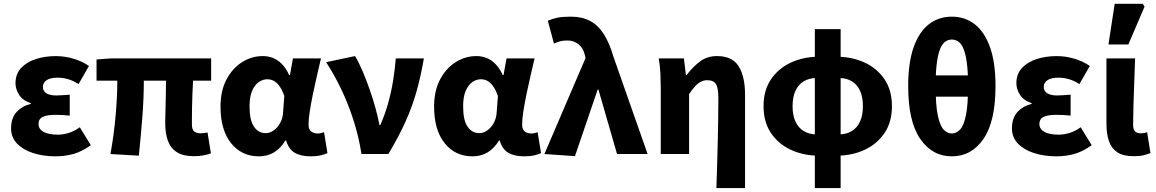

<svg xmlns="http://www.w3.org/2000/svg" viewBox="-20 -799 5996 996"><path d="M267.8 12Q204.7 12 152.1 -4.9Q99.6 -21.9 68.5 -54.2Q37.5 -86.4 37.5 -133.1Q37.5 -187.1 66.2 -218.1Q94.8 -249.1 139.5 -260.2V-264.2Q98.4 -277.1 79.4 -306.9Q60.4 -336.7 60.4 -366.9Q60.4 -415.7 89.9 -446.8Q119.3 -477.9 166.9 -493Q214.5 -508 269.8 -508Q314.8 -508 360.3 -494.8Q405.8 -481.6 441.4 -456.7L387.4 -362.6Q362 -379.8 334.4 -387.9Q306.7 -396.1 278.1 -396.1Q242 -396.1 222.3 -383.4Q202.6 -370.7 202.6 -348.4Q202.6 -325.9 220.9 -314.9Q239.2 -303.8 271.4 -303.8Q287.5 -303.8 305.9 -305.3Q324.4 -306.8 341.8 -307.8V-199.3Q324 -201.3 304.8 -202.3Q285.7 -203.3 268.7 -203.3Q222.7 -203.3 201.2 -192.5Q179.8 -181.7 179.8 -155.8Q179.8 -129.6 205.8 -115Q231.8 -100.4 281.6 -100.4Q305.6 -100.4 335.2 -109Q364.8 -117.6 394 -138.8L451.2 -45.8Q403.5 -11.8 359.6 0.1Q315.6 12 267.8 12Z M985.6 11.3Q930.1 11.3 897.5 -9.6Q864.8 -30.4 851 -68.7Q837.1 -107 837.1 -158.4Q837.1 -169.4 837.6 -193.4Q838.1 -217.5 839 -249.5Q839.9 -281.5 840.4 -315.4Q840.9 -349.3 841.1 -380.4H726.1Q726.1 -291.5 718.3 -190.2Q710.4 -89 700.2 8.6L552.9 0Q571.2 -100.1 579.8 -199.2Q588.5 -298.3 588.5 -380.4H480.8V-490.5L555 -496.1H1075.3V-380.4H981.5Q979.7 -348.1 978.2 -312Q976.7 -275.8 976.2 -242.5Q975.7 -209.2 975.6 -185.1Q975.5 -160.9 975.5 -152.4Q975.5 -127.4 987.2 -117.4Q998.9 -107.3 1020.6 -107.3Q1028.1 -107.3 1037.1 -108.8Q1046.2 -110.3 1056.6 -111.7L1074.1 -3.3Q1060 2.2 1036.8 6.7Q1013.6 11.3 985.6 11.3Z M1323.3 12Q1232.9 12 1178.4 -56.6Q1123.9 -125.1 1123.9 -245.6Q1123.9 -328.1 1154.9 -386.7Q1186 -445.3 1236 -476.7Q1285.9 -508.1 1343.4 -508.1Q1371.3 -508.1 1396.4 -498.2Q1421.5 -488.2 1442.8 -466.3Q1464.2 -444.4 1480.3 -409.2H1484L1499.7 -496.1H1645.1Q1635.1 -453.2 1623.9 -405Q1612.6 -356.8 1602.9 -309.3Q1593.2 -261.9 1586.8 -221.2Q1580.5 -180.5 1580.5 -152.4Q1580.5 -127.6 1594.2 -117.1Q1607.9 -106.6 1628.5 -106.6Q1635.9 -106.6 1644.1 -108.3Q1652.4 -110 1661 -113L1678.7 -4.6Q1665.2 1.7 1643.4 6.9Q1621.7 12 1591.9 12Q1540.2 12 1508.8 -6.6Q1477.3 -25.2 1464.2 -70.3H1460.6Q1411.1 12 1323.3 12ZM1358.3 -108.3Q1380.1 -108.3 1400.1 -122.7Q1420.2 -137 1433.5 -161.4Q1446.9 -185.8 1448.4 -215.2L1454.8 -301.3Q1444.6 -330.4 1431.4 -349.8Q1418.3 -369.1 1402.2 -378.5Q1386.2 -387.8 1366.1 -387.8Q1343.4 -387.8 1322.4 -373.4Q1301.5 -359 1288 -328Q1274.5 -296.9 1274.5 -247.2Q1274.5 -175.5 1297.5 -141.9Q1320.4 -108.3 1358.3 -108.3Z M1855.2 0Q1840.8 -91.9 1812.8 -178.4Q1784.8 -264.8 1748.2 -340.3Q1711.5 -415.8 1671.8 -476.4L1821.8 -508.1Q1841.7 -475 1861 -429.8Q1880.2 -384.6 1897.5 -335.1Q1914.9 -285.5 1928.1 -237.5Q1941.3 -189.5 1948.6 -149.8H1952.6Q1977.5 -206.1 1993.6 -264Q2009.7 -321.9 2019.2 -380.4Q2028.7 -439 2033.2 -496.1H2178.9Q2163.8 -408.4 2142.2 -329.8Q2120.6 -251.2 2085.1 -171.4Q2049.6 -91.7 1994.7 0Z M2431.3 12Q2340.9 12 2286.4 -56.6Q2231.9 -125.1 2231.9 -245.6Q2231.9 -328.1 2262.9 -386.7Q2294 -445.3 2344 -476.7Q2393.9 -508.1 2451.4 -508.1Q2479.3 -508.1 2504.4 -498.2Q2529.5 -488.2 2550.8 -466.3Q2572.2 -444.4 2588.3 -409.2H2592L2607.7 -496.1H2753.1Q2743.1 -453.2 2731.9 -405Q2720.6 -356.8 2710.9 -309.3Q2701.2 -261.9 2694.8 -221.2Q2688.5 -180.5 2688.5 -152.4Q2688.5 -127.6 2702.2 -117.1Q2715.9 -106.6 2736.5 -106.6Q2743.9 -106.6 2752.1 -108.3Q2760.4 -110 2769 -113L2786.7 -4.6Q2773.2 1.7 2751.4 6.9Q2729.7 12 2699.9 12Q2648.2 12 2616.8 -6.6Q2585.3 -25.2 2572.2 -70.3H2568.6Q2519.1 12 2431.3 12ZM2466.3 -108.3Q2488.1 -108.3 2508.1 -122.7Q2528.2 -137 2541.5 -161.4Q2554.9 -185.8 2556.4 -215.2L2562.8 -301.3Q2552.6 -330.4 2539.4 -349.8Q2526.3 -369.1 2510.2 -378.5Q2494.2 -387.8 2474.1 -387.8Q2451.4 -387.8 2430.4 -373.4Q2409.5 -359 2396 -328Q2382.5 -296.9 2382.5 -247.2Q2382.5 -175.5 2405.5 -141.9Q2428.4 -108.3 2466.3 -108.3Z M2962.6 10.9 2804.1 0 3017.4 -497.6 3014.3 -512.1Q3005.7 -550.2 2980.6 -569.6Q2955.5 -589 2924.4 -589Q2901.5 -589 2885.9 -584.8Q2870.4 -580.6 2853.6 -573L2821.8 -691.6Q2846.2 -701.8 2871.6 -707.2Q2897 -712.6 2941.3 -712.6Q2998.7 -712.6 3040.3 -690.9Q3081.9 -669.2 3111.7 -622.9Q3141.4 -576.6 3162.6 -503.9L3339.4 0H3180.9L3084.4 -334.4H3080.4Z M3696.3 176.7Q3698.1 118.4 3700.2 54.6Q3702.4 -9.2 3703.6 -71.9Q3704.9 -134.5 3705.7 -190.5Q3706.5 -246.5 3706.5 -289.2Q3706.5 -342.8 3693.9 -362.9Q3681.3 -382.9 3648.4 -382.9Q3630.9 -382.9 3615.6 -375Q3600.3 -367.1 3585.6 -351.1Q3570.9 -335.2 3554.7 -310.8V0H3407.7V-343.5Q3407.7 -373.3 3406 -414.3Q3404.2 -455.2 3397.1 -496.1H3527.6L3538.2 -410.1H3541.9Q3574 -452 3611.1 -480Q3648.1 -508.1 3699.8 -508.1Q3779.3 -508.1 3812.1 -454.6Q3844.9 -401 3844.9 -308V176.7Z M4207 176.7V-647.9H4340.8V176.7ZM4221.2 8.4Q4145.7 7.5 4081.8 -22.3Q4018 -52.1 3979.4 -108.9Q3940.9 -165.8 3940.9 -248.2Q3940.9 -330.7 3979.4 -387.4Q4018 -444.2 4081.8 -473.9Q4145.7 -503.7 4221.2 -504.5L4213 -394.4Q4176.4 -393.6 4148.9 -376.9Q4121.4 -360.2 4106.5 -327.9Q4091.5 -295.6 4091.5 -248.2Q4091.5 -200.8 4106.5 -168.5Q4121.4 -136.1 4148.9 -119.3Q4176.4 -102.5 4213 -101.7ZM4326.6 8.4 4334.8 -101.7Q4371.6 -102.5 4399 -119.3Q4426.4 -136.1 4441.4 -168.5Q4456.3 -200.8 4456.3 -248.2Q4456.3 -295.6 4441.7 -327.9Q4427.1 -360.2 4399.7 -376.9Q4372.3 -393.6 4334.8 -394.4L4326.6 -504.5Q4402.8 -503.7 4466.5 -473.9Q4530.2 -444.2 4568.6 -387.4Q4606.9 -330.7 4606.9 -248.2Q4606.9 -165.8 4568.4 -108.9Q4529.8 -52.1 4466.1 -22.3Q4402.3 7.5 4326.6 8.4Z M4917.7 12Q4815.9 12 4753.6 -78.6Q4691.2 -169.1 4691.2 -352.5Q4691.2 -474.4 4719.7 -554.5Q4748.2 -634.6 4799 -673.6Q4849.8 -712.6 4917.7 -712.6Q4985.6 -712.6 5036.4 -673.2Q5087.2 -633.8 5115.7 -554.1Q5144.2 -474.4 5144.2 -352.5Q5144.2 -169.1 5081.9 -78.6Q5019.6 12 4917.7 12ZM4917.7 -106.6Q4941.1 -106.6 4960.3 -126.8Q4979.5 -147 4990.6 -200.4Q5001.8 -253.8 5001.8 -352.5Q5001.8 -427.2 4995.3 -474.3Q4988.9 -521.4 4977.5 -547.6Q4966.2 -573.8 4950.6 -583.9Q4935.1 -593.9 4917.7 -593.9Q4900.4 -593.9 4884.8 -583.9Q4869.3 -573.8 4857.9 -547.6Q4846.6 -521.4 4840.1 -474.3Q4833.6 -427.2 4833.6 -352.5Q4833.6 -253.8 4844.8 -200.4Q4856 -147 4875.1 -126.8Q4894.3 -106.6 4917.7 -106.6ZM4770.2 -297.6V-408H5065.2V-297.6Z M5459.8 12Q5396.7 12 5344.1 -4.9Q5291.6 -21.9 5260.5 -54.2Q5229.5 -86.4 5229.5 -133.1Q5229.5 -187.1 5258.2 -218.1Q5286.8 -249.1 5331.5 -260.2V-264.2Q5290.4 -277.1 5271.4 -306.9Q5252.4 -336.7 5252.4 -366.9Q5252.4 -415.7 5281.9 -446.8Q5311.3 -477.9 5358.9 -493Q5406.5 -508 5461.8 -508Q5506.8 -508 5552.3 -494.8Q5597.8 -481.6 5633.4 -456.7L5579.4 -362.6Q5554 -379.8 5526.4 -387.9Q5498.7 -396.1 5470.1 -396.1Q5434 -396.1 5414.3 -383.4Q5394.6 -370.7 5394.6 -348.4Q5394.6 -325.9 5412.9 -314.9Q5431.2 -303.8 5463.4 -303.8Q5479.5 -303.8 5497.9 -305.3Q5516.4 -306.8 5533.8 -307.8V-199.3Q5516 -201.3 5496.8 -202.3Q5477.7 -203.3 5460.7 -203.3Q5414.7 -203.3 5393.2 -192.5Q5371.8 -181.7 5371.8 -155.8Q5371.8 -129.6 5397.8 -115Q5423.8 -100.4 5473.6 -100.4Q5497.6 -100.4 5527.2 -109Q5556.8 -117.6 5586 -138.8L5643.2 -45.8Q5595.5 -11.8 5551.6 0.1Q5507.6 12 5459.8 12Z M5861 11.3Q5806.1 11.3 5775.6 -9.3Q5745 -29.9 5732.4 -67.6Q5719.7 -105.4 5719.7 -155.9V-496.1H5868.3Q5866.5 -438.1 5864 -373.5Q5861.4 -308.8 5859.7 -250.1Q5858.1 -191.3 5858.1 -149.9Q5858.1 -126.2 5868.6 -116.8Q5879 -107.3 5899.3 -107.3Q5905.5 -107.3 5914.3 -108.8Q5923.2 -110.3 5930.6 -113.3L5948.1 -4.9Q5932.1 1.4 5912.3 6.3Q5892.6 11.3 5861 11.3ZM5730.1 -568.2 5762.5 -779.4H5908.6L5917.2 -763.9L5833.2 -568.2Z"/></svg>

Font: Source Sans 3 VF
Style: Regular
Weight: 200
Designer: Paul D. Hunt
Foundry: Adobe
Version: Version 3.046;hotconv 1.0.118;makeotfexe 2.5.65603